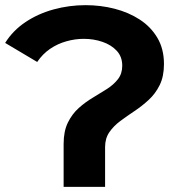

<svg xmlns="http://www.w3.org/2000/svg" viewBox="-40 -732 676 752"><path d="M209.2 0V-168.3Q209.2 -218.1 225.9 -252Q242.6 -285.9 268.6 -309.1Q294.5 -332.2 324 -349.7Q353.5 -367.2 379.5 -383.9Q405.4 -400.6 422.1 -422.1Q438.8 -443.7 438.8 -474.5Q438.8 -510 417.2 -533.2Q395.5 -556.4 361.2 -568.1Q326.8 -579.9 288.2 -579.9Q254.1 -579.9 219.8 -570.2Q185.4 -560.6 156.1 -540.6Q126.8 -520.6 105.7 -489.3L-19.8 -563.9Q10.7 -612.6 59.9 -645.5Q109 -678.4 170 -695.1Q231 -711.8 295.1 -711.8Q354.1 -711.8 408.8 -697.8Q463.5 -683.8 507.1 -655.5Q550.8 -627.2 576.5 -583.7Q602.2 -540.2 602.2 -481.1Q602.2 -432.8 585.5 -398.9Q568.8 -365 542.3 -340.7Q515.9 -316.4 486.9 -297.1Q457.9 -277.8 431.4 -258.2Q405 -238.6 388.3 -214.3Q371.6 -190 371.6 -156V0Z"/></svg>

Font: Montserrat Thin
Style: Regular
Weight: 100
Designer: Julieta Ulanovsky
Foundry: Julieta Ulanovsky
Version: Version 9.000